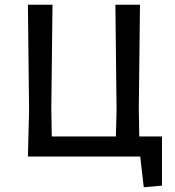

<svg xmlns="http://www.w3.org/2000/svg" viewBox="-20 -662 738 812"><path d="M569 -85H665V123L588 130L573 0H98L103 -193L98 -642H202L197 -202L199 -85H470L473 -193L468 -642H572L567 -202Z"/></svg>

Font: Alegreya Sans SC Medium
Style: Regular
Weight: 500
Designer: Juan Pablo del Peral
Foundry: Huerta Tipografica
Version: Version 2.001;PS 002.001;hotconv 1.0.88;makeotf.lib2.5.64775